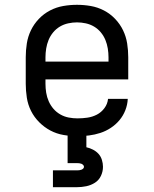

<svg xmlns="http://www.w3.org/2000/svg" viewBox="-20 -558 640 798"><path d="M302 8Q273 8 244 3Q215 -2 189.5 -15.5Q164 -29 143 -50Q122 -71 109 -97Q96 -123 91.5 -152Q87 -181 87 -210V-320Q87 -349 91.5 -377.5Q96 -406 108.5 -432Q121 -458 141.5 -479.5Q162 -501 188 -514.5Q214 -528 242.5 -533Q271 -538 300 -538Q329 -538 357.5 -533Q386 -528 412 -514.5Q438 -501 458.5 -479.5Q479 -458 491.5 -432Q504 -406 508.5 -377.5Q513 -349 513 -320V-228H169V-210Q169 -191 172 -172.5Q175 -154 182.5 -137Q190 -120 202 -106Q214 -92 230.5 -82.5Q247 -73 265.5 -69.5Q284 -66 302 -66Q323 -66 343.5 -69Q364 -72 382.5 -81.5Q401 -91 414 -108.5Q427 -126 429 -147H511Q510 -123 501 -100Q492 -77 476.5 -58.5Q461 -40 440.5 -26.5Q420 -13 397 -5.5Q374 2 350 5Q326 8 302 8ZM431 -302V-320Q431 -338 428 -356.5Q425 -375 418 -392Q411 -409 399 -423.5Q387 -438 371 -447.5Q355 -457 336.5 -461Q318 -465 300 -465Q282 -465 263.5 -461Q245 -457 229 -447.5Q213 -438 201 -423.5Q189 -409 182 -392Q175 -375 172 -356.5Q169 -338 169 -320V-302ZM200 220V150H300Q305 150 309.5 149.5Q314 149 318 147.5Q322 146 325.5 143Q329 140 329 135Q329 131 325.5 127.5Q322 124 318 122.5Q314 121 309.5 120.5Q305 120 300 120H261V0H339V54Q353 57 366.5 64Q380 71 389.5 81.5Q399 92 403.5 106.5Q408 121 408 135Q408 155 399.5 173Q391 191 374.5 201.5Q358 212 338.5 216Q319 220 300 220Z"/></svg>

Font: Iosevka Slab Extended
Style: Regular
Weight: 400
Width: 7
Monospace: yes
Designer: Belleve Invis
Foundry: Belleve Invis
Version: Version 11.1.1; ttfautohint (v1.8.3)